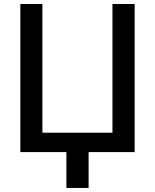

<svg xmlns="http://www.w3.org/2000/svg" viewBox="-20 -747 761 943"><path d="M79.9 0V-727.3H188.2V-95.2H532.3V-727.3H641.3V0H415.1V176.1H306.1V0Z"/></svg>

Font: Inter UI Medium
Style: Regular
Weight: 500
Designer: Rasmus Andersson
Foundry: rsms
Version: 3.2;8d6f07862